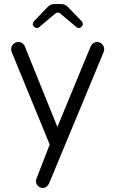

<svg xmlns="http://www.w3.org/2000/svg" viewBox="-20 -699 564 939"><path d="M489.7 -458Q489.7 -472.7 479.2 -483.2Q468.8 -493.7 455.1 -493.7Q433.6 -493.7 422.4 -469.7L260.7 -78.1L101.6 -471.7Q98.1 -481.4 88.9 -487.8Q80.1 -493.7 69.3 -493.7Q55.2 -493.7 44.9 -483.2Q34.7 -472.7 34.7 -458Q34.7 -451.2 37.6 -443.4L223.1 7.8L158.2 174.8Q155.8 180.7 155.8 186.5Q155.8 200.2 165.8 210.2Q175.8 220.2 188.5 220.2Q201.7 220.2 210.4 211.4Q216.8 205.6 221.2 195.3L487.3 -445.3Q489.7 -451.2 489.7 -458ZM171.9 -566.4 248 -630.9Q254.9 -637.2 262.7 -637.2Q272 -637.2 277.8 -630.4L353.5 -566.4Q358.4 -562 365.2 -562Q372.6 -562 378.9 -568.4Q385.3 -574.7 385.3 -581.3Q385.3 -587.9 379.9 -594.7Q313 -664.1 312.5 -664.6Q297.4 -679.2 281.2 -679.2H244.1Q227.1 -679.2 211.4 -663.1L145.5 -594.7Q140.6 -585.9 140.1 -581.1Q140.1 -574.7 146.5 -568.4Q152.8 -562 159.9 -562Q167 -562 171.9 -566.4Z"/></svg>

Font: YuPearl-ExtraLight
Style: ExtraLight
Weight: 200
Designer: Max Yao
Foundry: Max-Everyday
Version: Version 1.011; ttfautohint (v1.8.3)